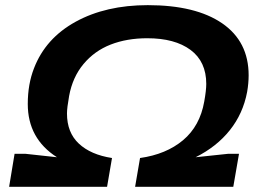

<svg xmlns="http://www.w3.org/2000/svg" viewBox="-20 -719 1026 739"><path d="M15.1 0 36.1 -127H78.1Q98.1 -125 138.7 -120.4Q179.2 -115.7 199.2 -113.8Q86.9 -185.5 86.9 -318.8Q86.9 -395 110.8 -456.1Q155.3 -571.8 271.5 -635.5Q387.7 -699.2 548.8 -699.2Q733.4 -699.2 835.2 -629.2Q937 -559.1 937 -429.2Q937 -398.4 931.2 -365.2Q915.5 -281.7 864.7 -218Q814 -154.3 732.9 -113.8Q753.9 -115.7 795.4 -120.4Q836.9 -125 857.9 -127H899.9L877.9 0H500L519 -110.8Q619.6 -125 684.6 -179.4Q749.5 -233.9 766.1 -328.1Q773.9 -371.6 773.9 -396Q773.9 -481.9 713.4 -526.9Q652.8 -571.8 546.9 -571.8Q468.3 -571.8 405.8 -547.4Q343.3 -522.9 301.3 -472.4Q259.3 -421.9 246.1 -350.1Q237.8 -303.7 237.8 -282.2Q237.8 -209 283.4 -166.3Q329.1 -123.5 411.1 -110.8L392.1 0Z"/></svg>

Font: Archivo Expanded SemiBold
Style: Italic
Weight: 600
Width: 7
Italic angle: -10°
Designer: Hector Gatti
Foundry: Omnibus-Type
Version: Version 2.001